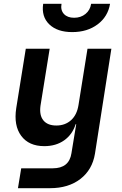

<svg xmlns="http://www.w3.org/2000/svg" viewBox="-20 -805 640 1005"><path d="M358 -637Q280 -637 238 -677.5Q196 -718 206 -785H302Q296 -752 314.5 -732Q333 -712 368 -712Q403 -712 427.5 -732Q452 -752 457 -785H556Q545 -718 491 -677.5Q437 -637 358 -637ZM74 180 91 76H256Q342 76 354 -3L361 -46L379 -155H376Q359 -101 316 -70.5Q273 -40 212 -40Q131 -40 91 -94Q51 -148 65 -239L115 -550H240L192 -252Q185 -202 207 -175Q229 -148 275 -148Q321 -148 352 -176Q383 -204 391 -256L438 -550H563L477 0Q463 84 400.5 132Q338 180 242 180Z"/></svg>

Font: JetBrains Mono NL
Style: Bold Italic
Weight: 700
Italic angle: -9°
Designer: Philipp Nurullin, Konstantin Bulenkov
Foundry: JetBrains
Version: Version 2.304; ttfautohint (v1.8.4.7-5d5b)